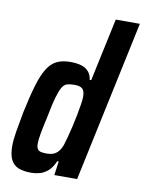

<svg xmlns="http://www.w3.org/2000/svg" viewBox="-85 -803 657 871"><g transform="rotate(10 244.0 -367.5)"><path d="M120 8Q83 8 60 -1.5Q37 -11 25.5 -34Q14 -57 14 -97Q14 -125 20.5 -164.5Q27 -204 37 -256Q53 -332 68 -382.5Q83 -433 101.5 -463Q120 -493 145.5 -505.5Q171 -518 207 -518Q238 -518 259 -511.5Q280 -505 292.5 -490.5Q305 -476 308 -453H315L377 -743H488L330 0H225L234 -64H227Q215 -35 197 -19Q179 -3 159 2.5Q139 8 120 8ZM175 -90Q191 -90 204 -95Q217 -100 227 -111.5Q237 -123 244 -142Q248 -155 254.5 -178Q261 -201 267.5 -229.5Q274 -258 279.5 -286Q285 -314 288.5 -337Q292 -360 292 -372Q292 -399 281 -409Q270 -419 244 -419Q224 -419 210.5 -415Q197 -411 187.5 -395Q178 -379 168.5 -346Q159 -313 148 -255Q137 -206 131.5 -176Q126 -146 126 -128Q126 -112 131 -103.5Q136 -95 147 -92.5Q158 -90 175 -90Z"/></g></svg>

Font: Saira Condensed SemiBold
Style: Italic
Weight: 600
Width: 3
Italic angle: -12°
Designer: Hector Gatti with collaboration of the Omnibus-Type team
Foundry: Omnibus-Type
Version: Version 1.101